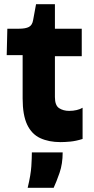

<svg xmlns="http://www.w3.org/2000/svg" viewBox="-20 -665 447 916"><path d="M269 13Q213 13 172 -6Q131 -25 109.5 -70.5Q88 -116 88 -195V-402H12L15 -528H70Q102 -528 118 -536.5Q134 -545 138 -569L152 -645H242V-528H370V-397H242V-202Q242 -162 262 -149Q282 -136 310 -136Q329 -136 346 -140Q363 -144 374 -151V-2Q342 8 315.5 10.5Q289 13 269 13ZM112 231Q127 169 129.5 128Q132 87 132 62H279Q279 117 264 160Q249 203 236 231Z"/></svg>

Font: Bricolage Grotesque 10pt ExtraBold
Style: Regular
Weight: 800
Designer: Mathieu Triay
Foundry: Atelier Triay
Version: Version 1.000; ttfautohint (v1.8.4.7-5d5b);gftools[0.9.32]